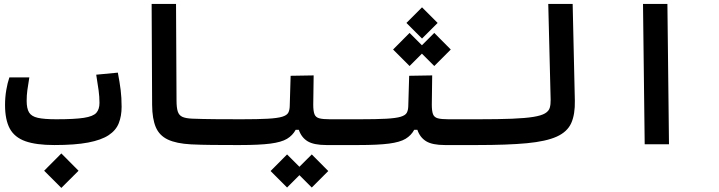

<svg xmlns="http://www.w3.org/2000/svg" viewBox="-20 -713 3556 949"><path d="M248.5 3.9Q158.7 3.9 105.2 -15.1Q51.8 -34.2 28.3 -77.6Q4.9 -121.1 4.9 -194.3Q4.9 -231.9 11 -267.8Q17.1 -303.7 26.4 -330.6H125Q118.7 -292 115.2 -267.1Q111.8 -242.2 111.8 -214.4Q111.8 -177.2 123.5 -157.5Q135.3 -137.7 167 -130.6Q198.7 -123.5 258.3 -123.5Q348.6 -123.5 394.5 -130.6Q440.4 -137.7 456.1 -155.3Q471.7 -172.9 471.7 -204.6Q471.7 -234.9 467.5 -265.6Q463.4 -296.4 455.6 -343.8L562.5 -354Q571.8 -305.2 576.4 -268.1Q581.1 -231 581.1 -185.1Q581.1 -139.6 567.1 -104.2Q553.2 -68.8 517.1 -44.9Q481 -21 416 -8.5Q351.1 3.9 248.5 3.9ZM283.2 215.8 198.2 130.9 283.2 45.4 368.2 130.9Z M1166 3.9Q1160.2 3.9 1154.1 3.9Q1147.9 3.9 1142.1 3.9Q1086.9 3.9 1029.8 3.4Q972.7 2.9 923.8 0.5Q851.6 -3.4 809.6 -23.2Q767.6 -43 750 -84.5Q732.4 -126 731.9 -194.3L729.5 -693.4H850.1L852.5 -217.3Q852.5 -181.2 858.6 -162.1Q864.7 -143.1 881.3 -135.5Q897.9 -127.9 930.2 -126.5Q979.5 -124.5 1043 -124Q1106.4 -123.5 1171.9 -123.5Q1187.5 -123.5 1195.3 -106Q1203.1 -88.4 1203.1 -59.6Q1203.1 -32.7 1193.8 -14.4Q1184.6 3.9 1166 3.9Z M1166 3.9 1171.9 -123.5Q1255.4 -123.5 1303.5 -126.2Q1351.6 -128.9 1374.8 -136Q1397.9 -143.1 1404.8 -155.8Q1411.6 -168.5 1412.1 -189L1416.5 -338.4L1530.3 -340.3L1528.3 -195.8Q1528.3 -164.6 1534.2 -148.9Q1540 -133.3 1557.6 -128.4Q1575.2 -123.5 1610.4 -123.5H1757.8Q1794.4 -123.5 1794.4 -67.9Q1794.4 -29.3 1782 -12.7Q1769.5 3.9 1752 3.9H1593.3Q1530.8 3.9 1500.2 -14.9Q1469.7 -33.7 1457 -71.3H1441.4Q1426.3 -43.5 1398.7 -26.9Q1371.1 -10.3 1316.7 -3.2Q1262.2 3.9 1166 3.9ZM1521 213.9 1460 152.8 1398.9 213.9 1317.4 132.3 1398.9 50.3 1460 111.3 1521 50.3 1602.5 132.3Z M1752 3.9 1757.8 -123.5Q1841.3 -123.5 1889.4 -126.2Q1937.5 -128.9 1960.7 -136Q1983.9 -143.1 1990.7 -155.8Q1997.6 -168.5 1998 -189L2002.4 -338.4L2116.2 -340.3L2114.3 -195.8Q2114.3 -164.6 2120.1 -148.9Q2126 -133.3 2143.6 -128.4Q2161.1 -123.5 2196.3 -123.5H2343.8Q2380.4 -123.5 2380.4 -67.9Q2380.4 -29.3 2367.9 -12.7Q2355.5 3.9 2337.9 3.9H2179.2Q2116.7 3.9 2086.2 -14.9Q2055.7 -33.7 2043 -71.3H2027.3Q2012.2 -43.5 1984.6 -26.9Q1957 -10.3 1902.6 -3.2Q1848.1 3.9 1752 3.9ZM2126.5 -386.7 2065.4 -447.8 2004.4 -386.7 1922.9 -468.3 2004.4 -550.3 2065.4 -489.3 2126.5 -550.3 2208 -468.3ZM2065.9 -522.5 1988.8 -599.6 2065.9 -676.8 2143.1 -599.6Z M2337.9 3.9Q2323.7 3.9 2316.7 -12Q2309.6 -27.8 2309.6 -63Q2309.6 -98.1 2319.3 -110.8Q2329.1 -123.5 2343.8 -123.5Q2445.3 -123.5 2511.5 -126.2Q2577.6 -128.9 2616.5 -135.3Q2655.3 -141.6 2673.8 -152.6Q2692.4 -163.6 2697.3 -180.2Q2702.1 -196.8 2701.7 -219.7L2689.9 -693.4H2810.5L2821.3 -215.8Q2822.8 -147.9 2803.5 -104.7Q2784.2 -61.5 2731.9 -37.8Q2679.7 -14.2 2584.2 -5.1Q2488.8 3.9 2337.9 3.9Z M3166.5 0 3158.2 -693.4H3278.8L3286.6 0Z"/></svg>

Font: Cascadia Mono NF SemiBold
Style: Regular
Weight: 600
Monospace: yes
Designer: Aaron Bell
Foundry: Saja Typeworks
Version: Version 2404.023; ttfautohint (v1.8.4)